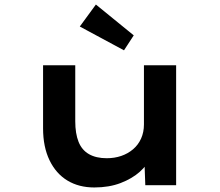

<svg xmlns="http://www.w3.org/2000/svg" viewBox="-20 -817 972 847"><path d="M396 10Q328 10 277.5 -20.5Q227 -51 198.5 -110Q170 -169 170 -251V-529H312V-282Q312 -228 326.5 -191.5Q341 -155 372.5 -137Q404 -119 451 -119Q485 -119 514.5 -129Q544 -139 567 -158.5Q590 -178 602.5 -206Q615 -234 615 -268V-529H757V0H621L617 -109L642 -121Q631 -90 597 -59.5Q563 -29 512 -9.5Q461 10 396 10ZM527 -595 332 -700 403 -797 570 -661Z"/></svg>

Font: Lexend Tera SemiBold
Style: Regular
Weight: 600
Version: Version 1.007